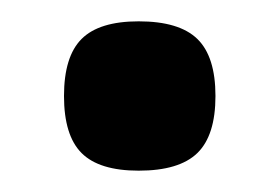

<svg xmlns="http://www.w3.org/2000/svg" viewBox="-20 -347 262 180"><path d="M110 -327Q148 -327 165 -310.5Q182 -294 182 -257Q182 -220 165 -203.5Q148 -187 110 -187Q73 -187 56.5 -203.5Q40 -220 40 -257Q40 -294 56.5 -310.5Q73 -327 110 -327Z"/></svg>

Font: Fivo Sans Med
Style: Regular
Weight: 450
Designer: Alexander Slobzheninov
Foundry: Alexander Slobzheninov
Version: 1.0